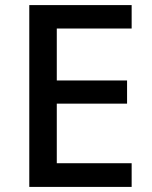

<svg xmlns="http://www.w3.org/2000/svg" viewBox="-20 -734 597 754"><path d="M497 0H95V-714H497V-622H203V-418H479V-327H203V-93H497Z"/></svg>

Font: Noto Sans Ol Chiki Medium
Style: Regular
Weight: 500
Designer: Monotype Design Team, Lewis McGuffie
Foundry: Monotype Imaging Inc.
Version: Version 2.003; ttfautohint (v1.8.4.7-5d5b)